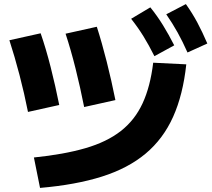

<svg xmlns="http://www.w3.org/2000/svg" viewBox="-20 -875 1040 940"><path d="M146 -104Q293 -119 398 -149.5Q503 -180 571.5 -233.5Q640 -287 678 -369Q716 -451 730 -568L892 -560Q876 -411 827.5 -303Q779 -195 693 -123Q607 -51 479 -10.5Q351 30 176 45ZM117 -327Q99 -418 75.5 -508Q52 -598 26 -678L179 -712Q205 -637 228 -546.5Q251 -456 270 -361ZM392 -351Q373 -447 350 -539Q327 -631 301 -710L454 -744Q479 -666 502.5 -573Q526 -480 545 -385ZM736 -600Q709 -654 682.5 -697Q656 -740 622 -783L716 -839Q750 -797 778 -751.5Q806 -706 833 -653ZM898 -618Q874 -672 849.5 -716Q825 -760 794 -805L890 -855Q922 -810 946.5 -764Q971 -718 995 -662Z"/></svg>

Font: M PLUS 1 ExtraBold
Style: Regular
Weight: 800
Designer: Coji Morishita
Foundry: UNDERFOREST DESIGN
Version: Version 1.001